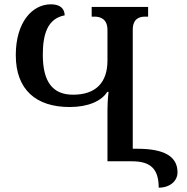

<svg xmlns="http://www.w3.org/2000/svg" viewBox="-20 -746 866 888"><path d="M714 122C765 122 801 92 801 51C801 -24 737 -58 615 -58H594V-608C594 -659 624 -669 650 -669H665V-714H404V-669H418C443 -669 477 -659 477 -608V-466C477 -364 423 -308 318 -308C223 -308 178 -368 178 -493C178 -586 199 -660 279 -675C279 -692 272 -726 215 -726C129 -726 53 -643 53 -491C53 -331 147 -251 302 -251C388 -251 450 -279 476 -321H482C478 -284 477 -256 477 -236V0H591C677 0 714 36 714 122Z"/></svg>

Font: Noto Serif Georgian Medium
Style: Regular
Weight: 500
Designer: Monotype Design Team, Akaki Razmadze
Foundry: Google LLC
Version: Version 2.003